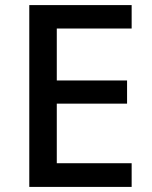

<svg xmlns="http://www.w3.org/2000/svg" viewBox="-20 -734 597 754"><path d="M497 0H95V-714H497V-622H203V-418H479V-327H203V-93H497Z"/></svg>

Font: Noto Sans Tangsa Medium
Style: Regular
Weight: 500
Version: Version 1.504